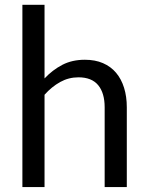

<svg xmlns="http://www.w3.org/2000/svg" viewBox="-20 -756 598 776"><path d="M160 -439Q192.5 -473.5 232 -494Q271.5 -514.5 323 -514.5Q364.5 -514.5 396.2 -500.8Q428 -487 449.2 -461.8Q470.5 -436.5 481.5 -401Q492.5 -365.5 492.5 -322.5V0H403V-322.5Q403 -380 376.8 -411.8Q350.5 -443.5 297 -443.5Q257.5 -443.5 223.2 -424.5Q189 -405.5 160 -373V0H70.5V-736.5H160Z"/></svg>

Font: TypoPRO Lato
Style: Regular
Weight: 400
Designer: Lukasz Dziedzic with Adam Twardoch and Botio Nikoltchev
Foundry: tyPoland Lukasz Dziedzic
Version: Version 2.010; 2014-09-01; http://www.latofonts.com/